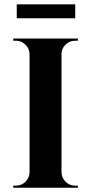

<svg xmlns="http://www.w3.org/2000/svg" viewBox="-20 -881 426 901"><path d="M58.6 -795.4V-860.8H333V-795.4ZM345.2 -9.8 345.7 0H42V-9.8H54.7Q81.1 -9.8 99.6 -28.3Q118.2 -46.9 118.7 -72.8V-627.4Q117.7 -653.3 99.1 -671.6Q80.6 -689.9 54.7 -689.9H42V-700.2H345.7L345.2 -689.9H332.5Q306.6 -689.9 287.8 -671.9Q269 -653.8 268.6 -627.9V-72.8Q269 -46.9 287.6 -28.3Q306.2 -9.8 332.5 -9.8Z"/></svg>

Font: Cinzel Bold
Style: Regular
Weight: 700
Designer: Natanael Gama
Version: Version 1.001;PS 001.001;hotconv 1.0.56;makeotf.lib2.0.21325